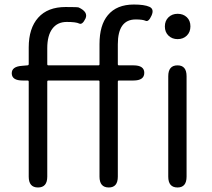

<svg xmlns="http://www.w3.org/2000/svg" viewBox="-20 -829 939 849"><path d="M148 0Q107 0 107 -48V-468Q107 -473 102 -473H80Q33 -473 32 -504Q31 -535 78 -538L101 -540Q107 -540 107 -546V-619Q107 -704 149 -751Q191 -798 270 -798Q324 -798 328 -796Q371 -776 358 -747Q344 -718 330 -725Q316 -732 275 -732Q234 -732 211.5 -702Q189 -672 189 -616V-545Q189 -540 194 -540H415Q420 -540 420 -545V-634Q420 -718 457 -762Q496 -809 572 -809Q618 -809 640.5 -799Q663 -789 650 -760Q637 -731 624 -737Q611 -743 580 -743Q501 -743 501 -633V-545Q501 -540 506 -540H570Q618 -540 618 -507Q618 -473 570 -473H506Q501 -473 501 -468V-48Q501 0 461 0Q420 0 420 -48V-468Q420 -473 415 -473H194Q189 -473 189 -468V-48Q189 0 148 0ZM765 0Q724 0 724 -48V-492Q724 -540 765 -540Q805 -540 805 -492V-48Q805 0 765 0ZM765.5 -656Q741 -656 725 -671.5Q709 -687 709 -712Q709 -737 725 -752.5Q741 -768 765.5 -768Q790 -768 806 -753Q822 -738 822 -712.5Q822 -687 806 -671.5Q790 -656 765.5 -656Z"/></svg>

Font: Resource Han Rounded JP Normal
Style: Regular
Weight: 350
Designer: Cyano Hao (round all glyphs); Ryoko NISHIZUKA 西塚涼子 (kana, bopomofo & ideographs); Paul D. Hunt (Latin, Greek & Cyrillic)
Foundry: Cyano Hao
Version: 0.990